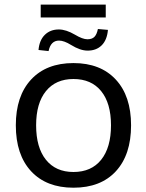

<svg xmlns="http://www.w3.org/2000/svg" viewBox="-20 -831 655 859"><path d="M308.6 8.8Q187.5 8.8 119.1 -64.9Q50.8 -138.7 50.8 -270.5Q50.8 -401.4 119.1 -475.1Q187.5 -548.8 308.6 -548.8Q429.7 -548.8 498 -475.1Q566.4 -401.4 566.4 -270.5Q566.4 -138.7 498.5 -64.9Q430.7 8.8 308.6 8.8ZM141.6 -270.5Q141.6 -170.9 185.5 -116.2Q229.5 -61.5 308.6 -61.5Q388.7 -61.5 432.6 -116.2Q476.6 -170.9 476.6 -270.5Q476.6 -369.1 432.6 -423.3Q388.7 -477.5 308.6 -477.5Q229.5 -477.5 185.5 -423.3Q141.6 -369.1 141.6 -270.5ZM152.3 -607.4Q156.2 -651.4 180.7 -675.3Q205.1 -699.2 243.2 -699.2Q275.4 -699.2 315.4 -675.8Q349.6 -655.3 371.1 -655.3Q391.6 -655.3 402.3 -666Q413.1 -676.8 418 -701.2L462.9 -697.3Q459 -652.3 435.1 -628.4Q411.1 -604.5 372.1 -604.5Q338.9 -604.5 297.9 -629.9Q266.6 -649.4 244.1 -649.4Q207 -649.4 197.3 -602.5ZM162.1 -752.9V-810.5H453.1V-752.9Z"/></svg>

Font: Min Sans
Style: Regular
Weight: 400
Designer: Jinseong-Kim, NotoSansCJK, Nunito
Foundry: Jinseong-Kim
Version: Version 1.400;Glyphs 3.1.2 (3151)